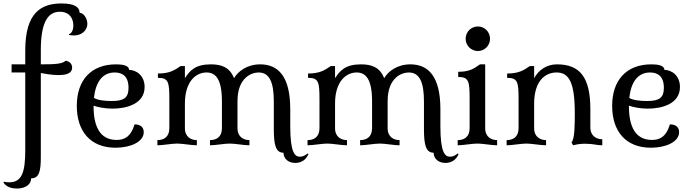

<svg xmlns="http://www.w3.org/2000/svg" viewBox="-46 -840 3993 1110"><path d="M21 -468V-421H100V27C100 150 83 214 8 214C-1 214 -17 213 -23 210L-26 215C-9 243 25 250 52 250C104 250 134 224 134 191C181 191 190 149 190 68V-418C216 -413 254 -406 292 -406C342 -406 371 -418 371 -449C371 -464 364 -483 334 -489C313 -470 273 -468 190 -468V-551C190 -729 241 -772 300 -772C355 -772 378 -734 378 -693C378 -667 369 -648 353 -642V-638C364 -636 374 -635 382 -635C428 -635 459 -666 459 -702C459 -727 444 -762 414 -767C414 -799 384 -820 310 -820C192 -820 100 -767 100 -549V-468Z M628 -31C530 -31 495 -112 495 -225V-229C521 -220 561 -212 605 -212C683 -212 790 -238 790 -337C790 -406 739 -436 700 -436C700 -463 659 -468 625 -468C481 -468 398 -377 398 -228C398 -83 475 14 622 14C707 14 785 -19 785 -76C785 -107 763 -121 732 -121C709 -45 669 -31 628 -31ZM617 -421C662 -421 697 -399 697 -332C697 -276 672 -256 600 -256C564 -256 519 -260 497 -274C507 -365 546 -421 617 -421Z M1327 -255C1327 -394 1411 -421 1449 -421C1513 -421 1537 -363 1537 -252V-95C1537 -5 1547 43 1593 43C1593 79 1623 102 1661 102C1693 102 1723 86 1737 51L1732 47C1721 57 1706 66 1688 66C1658 66 1632 41 1632 -110V-209C1632 -399 1562 -468 1458 -468C1381 -468 1329 -426 1307 -388C1282 -452 1233 -468 1173 -468C1084 -468 1052 -433 1023 -388V-458H998C962 -433 933 -415 867 -415V-390C928 -390 933 -366 933 -266V-99C933 -47 900 -30 864 -30V0C895 0 947 -10 978 -10C1009 -10 1061 0 1092 0V-30C1060 -30 1023 -47 1023 -99V-241C1023 -371 1088 -421 1148 -421C1200 -421 1237 -384 1237 -254V-99C1237 -47 1204 -30 1168 -30V0C1199 0 1251 -10 1282 -10C1313 -10 1365 0 1396 0V-30C1364 -30 1327 -47 1327 -99Z M2195 -255C2195 -394 2279 -421 2317 -421C2381 -421 2405 -363 2405 -252V-95C2405 -5 2415 43 2461 43C2461 79 2491 102 2529 102C2561 102 2591 86 2605 51L2600 47C2589 57 2574 66 2556 66C2526 66 2500 41 2500 -110V-209C2500 -399 2430 -468 2326 -468C2249 -468 2197 -426 2175 -388C2150 -452 2101 -468 2041 -468C1952 -468 1920 -433 1891 -388V-458H1866C1830 -433 1801 -415 1735 -415V-390C1796 -390 1801 -366 1801 -266V-99C1801 -47 1768 -30 1732 -30V0C1763 0 1815 -10 1846 -10C1877 -10 1929 0 1960 0V-30C1928 -30 1891 -47 1891 -99V-241C1891 -371 1956 -421 2016 -421C2068 -421 2105 -384 2105 -254V-99C2105 -47 2072 -30 2036 -30V0C2067 0 2119 -10 2150 -10C2181 -10 2233 0 2264 0V-30C2232 -30 2195 -47 2195 -99Z M2646 -616C2646 -576 2678 -545 2717 -545C2755 -545 2787 -576 2787 -616C2787 -656 2755 -687 2717 -687C2678 -687 2646 -656 2646 -616ZM2759 -468H2729C2693 -443 2669 -425 2603 -425V-395C2664 -395 2669 -371 2669 -271V-99C2669 -47 2636 -30 2600 -30V0C2631 0 2683 -10 2714 -10C2745 -10 2797 0 2828 0V-30C2796 -30 2759 -47 2759 -99Z M3277 -187C3277 -123 3277 -35 3258 -17L3267 0C3298 -8 3319 -9 3336 -9C3388 -9 3401 0 3436 0V-35C3404 -35 3367 -52 3367 -104V-209C3367 -394 3306 -468 3174 -468C3113 -468 3067 -434 3042 -388V-458H3017C2981 -433 2952 -415 2886 -415V-390C2947 -390 2952 -366 2952 -266V-99C2952 -47 2919 -30 2883 -30V0C2914 0 2966 -10 2997 -10C3028 -10 3080 0 3111 0V-30C3079 -30 3042 -47 3042 -99V-241C3042 -370 3104 -421 3172 -421C3242 -421 3277 -366 3277 -187Z M3723 -31C3625 -31 3590 -112 3590 -225V-229C3616 -220 3656 -212 3700 -212C3778 -212 3885 -238 3885 -337C3885 -406 3834 -436 3795 -436C3795 -463 3754 -468 3720 -468C3576 -468 3493 -377 3493 -228C3493 -83 3570 14 3717 14C3802 14 3880 -19 3880 -76C3880 -107 3858 -121 3827 -121C3804 -45 3764 -31 3723 -31ZM3712 -421C3757 -421 3792 -399 3792 -332C3792 -276 3767 -256 3695 -256C3659 -256 3614 -260 3592 -274C3602 -365 3641 -421 3712 -421Z"/></svg>

Font: Milonga
Style: Regular
Weight: 400
Designer: Pablo Impallari, Brenda Gallo, Rodrigo Fuenzalida
Foundry: Pablo Impallari, Brenda Gallo, Rodrigo Fuenzalida
Version: Version 1.000